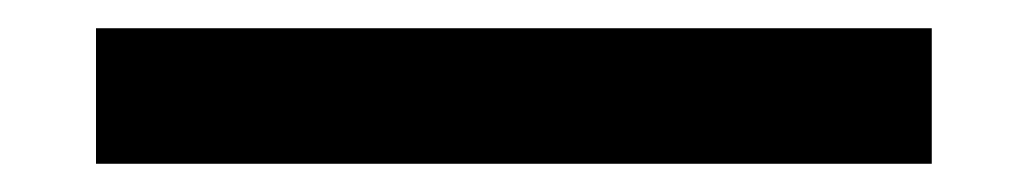

<svg xmlns="http://www.w3.org/2000/svg" viewBox="-20 55 729 136"><path d="M48 171V75H640V171Z"/></svg>

Font: Mach Medium
Style: Regular
Weight: 500
Version: Version 1.002